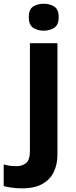

<svg xmlns="http://www.w3.org/2000/svg" viewBox="-84 -780 409 1040"><path d="M71.8 -687Q71.8 -729 95.5 -744.4Q119.1 -759.8 152.8 -759.8Q186 -759.8 210 -744.4Q233.9 -729 233.9 -687Q233.9 -645.5 210 -629.6Q186 -613.8 152.8 -613.8Q119.1 -613.8 95.5 -629.6Q71.8 -645.5 71.8 -687ZM34.2 240.2Q8.8 240.2 -18.6 236.6Q-45.9 232.9 -64 228V110.8Q-45.9 115.7 -30 117.9Q-14.2 120.1 5.9 120.1Q36.1 120.1 57.1 103.3Q78.1 86.4 78.1 37.1V-545.9H227.1V59.1Q227.1 108.9 208 150.1Q189 191.4 146.5 215.8Q104 240.2 34.2 240.2Z"/></svg>

Font: Open Sans
Style: Bold
Weight: 700
Designer: Monotype Design Team
Foundry: Monotype Imaging Inc.
Version: Version 3.000; ttfautohint (v1.8.4)